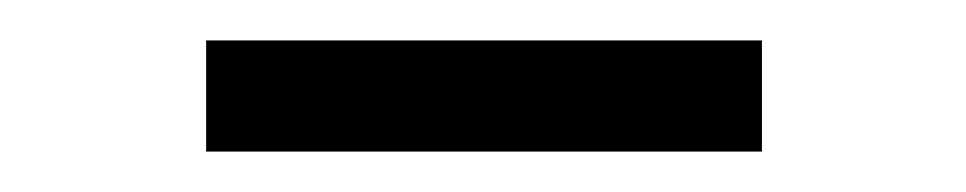

<svg xmlns="http://www.w3.org/2000/svg" viewBox="-20 -745 478 95"><path d="M82 -670V-725H357V-670Z"/></svg>

Font: Noto Serif KR ExtraLight Medium
Style: Regular
Weight: 500
Version: Version 2.002-H1;hotconv 1.1.0;makeotfexe 2.6.0